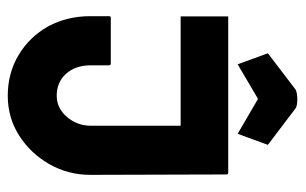

<svg xmlns="http://www.w3.org/2000/svg" viewBox="-160 -588 756 475"><g transform="rotate(90 217.5 -351.0)"><path d="M248 -705.1 338.9 -636.2 311.5 -561.5 225.1 -611.8 139.6 -561.5 112.3 -636.2 202.6 -705.1Q210.9 -709 226.6 -709Q241.7 -709 248 -705.1ZM116.7 -19.5Q72.3 -45.9 45.9 -92.3Q20.5 -139.2 20.5 -197.3V-243.7Q20.5 -247.6 24.4 -247.6H138.2Q142.1 -247.6 142.1 -242.2V-197.3Q142.1 -160.6 163.1 -136.7Q184.1 -113.8 217.3 -113.8Q247.6 -113.8 269.5 -138.7Q291.5 -164.6 291.5 -197.3V-420.4H21V-538.1H408.2Q412.1 -538.1 412.1 -533.2L413.1 -197.3Q413.1 -142.1 386.7 -95.7Q359.9 -48.8 315.7 -20.8Q271.5 7.3 217.3 7.3Q161.6 7.3 116.7 -19.5Z"/></g></svg>

Font: WRV
Style: Display
Weight: 400
Designer: Will Viles x Danh Hong
Version: Version 8.001; ttfautohint (v1.8.3)